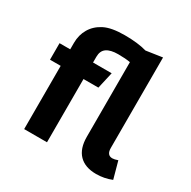

<svg xmlns="http://www.w3.org/2000/svg" viewBox="-170 -924 1101 1107"><g transform="rotate(30 380.0 -371.0)"><path d="M49 -421V-531H120V-574Q120 -627 145 -669Q170 -711 217.5 -735Q265 -759 352.5 -759Q440 -759 499 -742L607 -758V-156Q607 -108 644 -108Q658 -108 680 -116L711 -3Q662 17 608 17Q534 17 494.5 -23.5Q455 -64 455 -142V-639Q424 -645 374 -645Q324 -645 298 -627Q272 -609 272 -569V-531H396L371 -421H272V0H120V-421Z"/></g></svg>

Font: Fix15 Mono
Style: Bold
Weight: 700
Designer: Carrois Corporate & Edenspiekermann AG
Foundry: Carrois Corporate GbR & Edenspiekermann AG
Version: Version 3.206